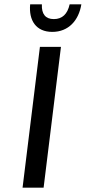

<svg xmlns="http://www.w3.org/2000/svg" viewBox="-20 -865 395 885"><path d="M181 0 261 -649H164L84 0ZM355 -845H301C291 -800 267 -777 228 -777C190 -777 171 -800 173 -845H119C112 -771 146 -718 221 -718C296 -718 343 -771 355 -845Z"/></svg>

Font: Gamestation Text
Style: Italic
Weight: 400
Designer: Jonas Hecksher
Foundry: Jonas Hecksher, Playtypeª, e-types AS
Version: Version 1.003